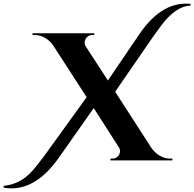

<svg xmlns="http://www.w3.org/2000/svg" viewBox="-193 -883 1069 1057"><path d="M742 -10H756V0H415V-10H428Q449 -10 462 -30Q468 -41 468 -51Q468 -61 462 -71L323 -288L129 -12Q11 154 -130 154Q-151 154 -173 150V140Q-85 132 -22 65Q8 33 50 -24L284 -348L101 -631Q78 -666 40 -682Q20 -690 0 -690H-14V-700H326V-690H313Q292 -690 279 -670Q273 -659 273 -648.5Q273 -638 278 -629L401 -440L575 -696Q689 -863 831 -863Q843 -863 856 -862V-852Q774 -850 692 -739Q680 -724 668.5 -707Q657 -690 654 -687L441 -378L641 -68Q658 -43 685.5 -26.5Q713 -10 742 -10Z"/></svg>

Font: Cinzel Decorative
Style: Bold
Weight: 700
Version: Version 1.002;PS 001.002;hotconv 1.0.56;makeotf.lib2.0.21325